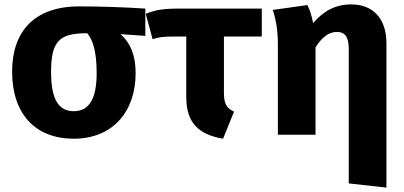

<svg xmlns="http://www.w3.org/2000/svg" viewBox="-20 -612 1833 872"><path d="M640 -573C548 -579 442 -583 340 -583C132 -583 35 -465 35 -287C35 -94 141 18 315 18C490 18 596 -103 596 -280C596 -364 570 -420 527 -457L640 -449ZM315 -107C246 -107 212 -160 212 -286C212 -428 252 -461 375 -461H376C401 -432 419 -380 419 -280C419 -162 384 -107 315 -107Z M1169 -446V-573H795C718 -573 682 -566 642 -549L673 -434C705 -444 719 -446 774 -446H826V-171C826 -53 883 -1 993 18L1043 -105C1008 -121 997 -141 997 -193V-446Z M1575 -592C1505 -592 1450 -563 1402 -507C1395 -545 1386 -569 1376 -589L1219 -567C1233 -524 1242 -474 1242 -413V0H1413V-397C1442 -442 1472 -467 1510 -467C1543 -467 1564 -449 1564 -390V221L1735 240V-416C1735 -528 1674 -592 1575 -592Z"/></svg>

Font: Glow Sans SC Normal ExtraBold
Style: Regular
Weight: 800
Designer: Ryoko NISHIZUKA (kana, bopomofo & ideographs); Paul D. Hunt (Latin, Greek & Cyrillic); Sandoll Communications, Soo-young
Version: Version 0.93